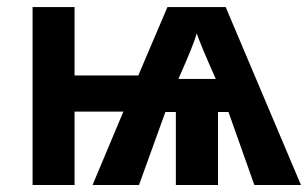

<svg xmlns="http://www.w3.org/2000/svg" viewBox="-20 -527 877 547"><path d="M630.9 -208H601.1V0H481V-208H451.2L376 0H243.7L331.5 -209H192.4V0H72.8V-506.8H192.4V-312H374L457 -506.8H623L837.4 0H704.6ZM488.3 -302.2H594.7Q550.8 -400.9 540.5 -431.6Q531.2 -398.4 488.3 -302.2Z"/></svg>

Font: Bpm'online Open Sans
Style: Bold
Weight: 700
Foundry: Ascender Corporation
Version: Version 1.10